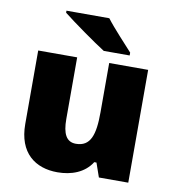

<svg xmlns="http://www.w3.org/2000/svg" viewBox="-85 -841 841 927"><g transform="rotate(10 335.0 -378.0)"><path d="M376 -766H166V-756C214 -718 323 -640 377 -606H504V-620C471 -657 410 -721 376 -766ZM604 -553H413V-311C413 -201 394 -141 322 -141C275 -141 256 -179 256 -251V-553H65V-193C65 -51 149 10 258 10C326 10 390 -13 425 -69H436L460 0H604Z"/></g></svg>

Font: Noto Sans Sinhala UI Black
Style: Regular
Weight: 900
Designer: Jelle Bosma - Monotype Design Team
Foundry: Monotype Imaging Inc.
Version: Version 2.006